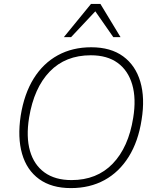

<svg xmlns="http://www.w3.org/2000/svg" viewBox="-20 -955 799 983"><path d="M86 -363Q104 -475 152.5 -553Q201 -631 276 -672Q351 -713 447 -713Q547 -713 610.5 -666.5Q674 -620 698.5 -536.5Q723 -453 705 -342Q688 -231 639 -152.5Q590 -74 515 -33Q440 8 343 8Q244 8 180.5 -38Q117 -84 93 -167.5Q69 -251 86 -363ZM129 -353Q113 -254 133.5 -182.5Q154 -111 208 -72Q262 -33 346 -33Q476 -33 557 -117Q638 -201 662 -352Q678 -450 657 -522Q636 -594 582.5 -633Q529 -672 445 -672Q315 -672 234.5 -588.5Q154 -505 129 -353ZM307 -765 446 -935H494L597 -765H560L468 -897L344 -765Z"/></svg>

Font: Mulish ExtraLight
Style: Italic
Weight: 200
Italic angle: -9°
Designer: Vernon Adams
Foundry: Vernon Adams
Version: Version 3.603